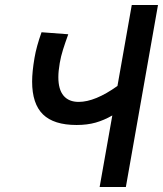

<svg xmlns="http://www.w3.org/2000/svg" viewBox="-20 -745 650 765"><path d="M427.5 -285Q394.5 -266 361 -256.5Q327.5 -247 285 -247Q194.5 -247 151.2 -289.2Q108 -331.5 108 -420Q108 -459 117.5 -514.5Q125 -559 145.5 -616.5L252 -608.5Q239.5 -574 231 -547Q222.5 -520 218 -493.5Q212.5 -461.5 212.5 -437.5Q212.5 -388.5 233.2 -363.8Q254 -339 293.5 -339Q359 -339 448 -402.5L505 -725H609.5L481.5 0H377Z"/></svg>

Font: JuliaMono MediumItalic
Style: Regular
Weight: 500
Italic angle: -9°
Monospace: yes
Designer: cormullion
Foundry: corm
Version: Version 0.049; ttfautohint (v1.8.4)